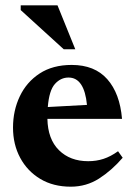

<svg xmlns="http://www.w3.org/2000/svg" viewBox="-20 -690 508 723"><path d="M250 -445.5Q336.5 -445.5 384 -391.8Q431.5 -338 439.5 -242.5H158.5Q160 -166 202 -124.5Q244 -83 312 -83Q343 -83 369.8 -91.8Q396.5 -100.5 424.5 -120.5L442 -96Q400.5 -48 352.8 -17.5Q305 13 246.5 13Q180.5 13 131.8 -16.2Q83 -45.5 56 -95.8Q29 -146 29 -209.5Q29 -273.5 54.5 -327.2Q80 -381 129.2 -413.2Q178.5 -445.5 250 -445.5ZM238 -398Q208.5 -398 186.8 -373.8Q165 -349.5 160 -287L307.5 -295Q297.5 -398 238 -398ZM263.5 -504.5H220L58 -652V-670H196.5Z"/></svg>

Font: Newsreader 16pt
Style: Bold
Weight: 700
Designer: Hugues Gentile
Foundry: Production Type
Version: Version 1.003; ttfautohint (v1.8.3)